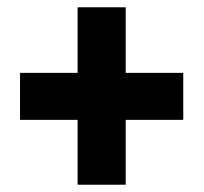

<svg xmlns="http://www.w3.org/2000/svg" viewBox="-20 -617 559 527"><path d="M193 -110V-288H35V-417H193V-597H325V-417H483V-288H325V-110Z"/></svg>

Font: Noto Sans Tamil Condensed Black
Style: Regular
Weight: 900
Width: 3
Designer: Jelle Bosma - Monotype Design Team
Foundry: Monotype Imaging Inc.
Version: Version 2.004; ttfautohint (v1.8.4.7-5d5b)